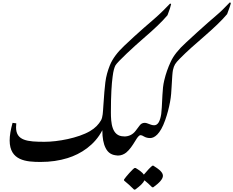

<svg xmlns="http://www.w3.org/2000/svg" viewBox="-20 -1353 1933 1591"><path d="M317 -11C398 -11 472 -22 540 -43C650 -77 765 -151 828 -274C828 -211 837 -162 855 -127C875 -86 908 -65 957 -65C996 -65 1049 -90 1049 -166C1049 -204 1035 -223 1006 -223C905 -223 899 -338 899 -424C899 -565 905 -657 913 -716C919 -767 928 -794 936 -810C952 -840 1092 -969 1172 -1038C1256 -1110 1322 -1172 1368 -1227C1385 -1271 1395 -1302 1398 -1319L1390 -1324L1334 -1267C1282 -1215 1226 -1169 1172 -1122C1118 -1075 1063 -1024 1009 -973C954 -921 913 -868 890 -811C873 -768 859 -721 853 -671C848 -632 842 -565 836 -470C833 -426 832 -382 817 -356C798 -323 770 -292 725 -266C627 -209 459 -178 349 -178C207 -178 113 -187 113 -298C113 -310 114 -321 115 -331L84 -335C68 -277 60 -229 60 -189C60 -21 199 -11 317 -11Z M1091 218H1100C1142 188 1168 162 1177 141C1197 157 1218 176 1241 199H1250C1303 161 1330 129 1330 104C1330 77 1304 53 1251 20H1243C1231 27 1196 65 1172 94C1160 76 1137 59 1104 39H1095C1079 48 1025 109 1008 134V143C1034 164 1062 189 1091 218Z M957 -64C984 -64 1007 -74 1026 -89C1054 -112 1077 -146 1100 -184C1118 -213 1130 -233 1146 -233C1152 -233 1162 -229 1175 -221C1189 -213 1206 -209 1224 -209C1249 -209 1287 -230 1287 -277C1287 -296 1275 -315 1258 -315C1239 -315 1225 -322 1211 -327C1201 -331 1191 -335 1178 -335C1162 -335 1148 -328 1137 -313L1103 -268C1079 -237 1047 -222 1007 -222C966 -222 915 -195 915 -121C915 -84 929 -64 957 -64Z M1224 -209C1258 -209 1307 -238 1349 -358C1367 -409 1380 -459 1389 -508C1398 -555 1400 -597 1402 -634C1406 -708 1409 -754 1413 -772C1423 -815 1432 -828 1469 -866C1529 -927 1596 -986 1667 -1047C1751 -1120 1817 -1182 1862 -1236C1879 -1281 1890 -1312 1893 -1329L1884 -1333L1828 -1276C1808 -1255 1765 -1219 1704 -1166C1642 -1112 1582 -1056 1521 -1000C1458 -943 1417 -890 1395 -842C1372 -793 1354 -742 1341 -687C1332 -650 1328 -610 1326 -566C1322 -479 1319 -426 1316 -408C1306 -346 1288 -315 1257 -315C1226 -315 1195 -289 1195 -248C1195 -220 1213 -209 1224 -209Z"/></svg>

Font: Noto Nastaliq Urdu
Style: Regular
Weight: 400
Designer: Monotype Design Team (Patrick Giasson: type design, Kamal Mansour: OpenType code, Glenda Bellarosa). Updated by Simon Co
Foundry: Monotype Imaging Inc., Simon Cozens
Version: Version 3.009